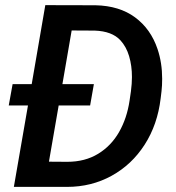

<svg xmlns="http://www.w3.org/2000/svg" viewBox="-20 -731 688 751"><path d="M34.2 0 89.4 -318.4H14.2L29.3 -401.9H104L157.2 -710.9L353.5 -710.4Q446.8 -708.5 508.3 -663.1Q569.8 -617.7 596.2 -539.1Q614.3 -485.4 614.3 -422.9Q614.3 -395.5 611.8 -374.5L608.4 -346.2Q596.2 -243.7 545.9 -165.3Q495.6 -86.9 416.7 -43.5Q337.9 0 242.2 0ZM243.2 -98.1Q312.5 -98.1 363.8 -129.4Q415 -160.6 445.8 -214.6Q476.6 -268.6 486.8 -337.4L492.2 -374.5Q496.1 -404.3 496.1 -429.7Q496.1 -473.6 485.1 -511Q474.1 -548.3 450.7 -573.7Q418 -608.9 350.6 -611.3L260.3 -611.8L224.1 -401.9H347.2L332.5 -318.4H209.5L171.4 -98.6Z"/></svg>

Font: Mardoto Medium
Style: Italic
Weight: 500
Italic angle: -12°
Designer: Christian Robertson, Vahan Hovhannisyan
Foundry: Google
Version: Version 1.000